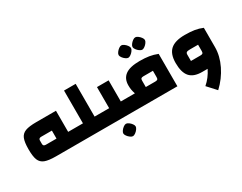

<svg xmlns="http://www.w3.org/2000/svg" viewBox="-109 -1377 2876 2283"><g transform="rotate(-30 1329.0 -236.0)"><path d="M665 -180V0H303Q202 0 151 -19.5Q100 -39 80 -88Q60 -137 60 -235Q60 -332 80 -381.5Q100 -431 151 -450.5Q202 -470 303 -470H572V-180ZM412 -290H265Q230 -290 230 -259V-211Q230 -180 265 -180H412Z M1025 -180V0H625V-180H775V-630H935V-180Z M1385 -180V0H985V-180H1135V-470H1295V-180ZM1130 165Q1130 149 1144.5 129Q1159 109 1179 94.5Q1199 80 1215 80Q1231 80 1251 94.5Q1271 109 1285.5 129Q1300 149 1300 165Q1300 180 1285.5 200.5Q1271 221 1250.5 235.5Q1230 250 1215 250Q1200 250 1179.5 235.5Q1159 221 1144.5 200.5Q1130 180 1130 165Z M1488 -180Q1477 -215 1472.5 -240.5Q1468 -266 1468 -300Q1468 -392 1531 -438.5Q1594 -485 1728 -485Q1802 -485 1857.5 -476Q1913 -467 1968 -445V0H1345V-180ZM1808 -218V-305H1677Q1655 -305 1646.5 -297Q1638 -289 1638 -267V-180H1769Q1791 -180 1799.5 -188Q1808 -196 1808 -218ZM1548 -670Q1548 -686 1562.5 -706Q1577 -726 1597 -740.5Q1617 -755 1633 -755Q1649 -755 1669 -740.5Q1689 -726 1703.5 -706Q1718 -686 1718 -670Q1718 -655 1703.5 -634.5Q1689 -614 1668.5 -599.5Q1648 -585 1633 -585Q1618 -585 1597.5 -599.5Q1577 -614 1562.5 -634.5Q1548 -655 1548 -670ZM1739 -670Q1739 -686 1753.5 -706Q1768 -726 1788 -740.5Q1808 -755 1824 -755Q1840 -755 1860 -740.5Q1880 -726 1894.5 -706Q1909 -686 1909 -670Q1909 -655 1894.5 -634.5Q1880 -614 1859.5 -599.5Q1839 -585 1824 -585Q1809 -585 1788.5 -599.5Q1768 -614 1753.5 -634.5Q1739 -655 1739 -670Z M2588 -445V-180Q2588 -59 2528 64Q2468 187 2365 283L2257 165Q2335 98 2383 0H2308Q2193 0 2140.5 -60Q2088 -120 2088 -250Q2088 -372 2150.5 -428.5Q2213 -485 2348 -485Q2425 -485 2480.5 -476Q2536 -467 2588 -445ZM2389 -180Q2411 -180 2419.5 -188Q2428 -196 2428 -218V-305H2317Q2283 -305 2270.5 -297Q2258 -289 2258 -267V-180Z"/></g></svg>

Font: Changa ExtraBold
Style: Regular
Weight: 800
Designer: Eduardo Rodriguez Tunni
Foundry: Eduardo Rodriguez Tunni
Version: Version 2.002; ttfautohint (v1.5) -l 8 -r 50 -G 220 -x 14 -H